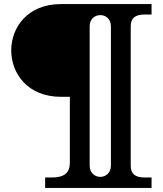

<svg xmlns="http://www.w3.org/2000/svg" viewBox="-20 -720 797 940"><path d="M201 200H722V149H689C641 149 620 131 620 91V-591C620 -631 641 -649 689 -649H722V-700H278C116 -700 35 -587 35 -473C35 -360 116 -246 278 -246H322V76C322 126 295 149 234 149H201ZM419 91V-591C419 -628 445 -646 471 -646C497 -646 523 -628 523 -591V91C523 127 497 146 471 146C445 146 419 127 419 91Z"/></svg>

Font: LT Superior Serif Semibold
Style: Regular
Weight: 600
Designer: Daniel Lyons
Foundry: LyonsType
Version: Version 2.120;FEAKit 1.0